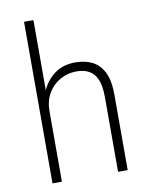

<svg xmlns="http://www.w3.org/2000/svg" viewBox="-81 -765 649 825"><g transform="rotate(-10 244.0 -352.5)"><path d="M81 0V-705H122V-391H119Q135 -435 173 -465Q211 -495 267 -495Q310 -495 341.5 -479Q373 -463 391 -427Q409 -391 409 -329V0H367V-326Q367 -375 355 -403Q343 -431 320.5 -443.5Q298 -456 266 -456Q227 -456 194 -437.5Q161 -419 141.5 -385.5Q122 -352 122 -307V0Z"/></g></svg>

Font: Nunito Sans 10pt Condensed ExtraLight
Style: Regular
Weight: 250
Width: 3
Designer: Vernon Adams
Foundry: Vernon Adams
Version: Version 3.101;gftools[0.9.27]